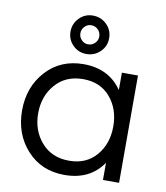

<svg xmlns="http://www.w3.org/2000/svg" viewBox="-83 -804 761 881"><g transform="rotate(10 297.5 -363.5)"><path d="M276 -508Q394 -508 455 -419V-500H530V0H455V-80Q395 8 276 8Q169 8 101.5 -66Q34 -140 34 -250Q34 -360 101.5 -434Q169 -508 276 -508ZM286 -60Q366 -60 412.5 -114.5Q459 -169 459 -250Q459 -331 412.5 -385.5Q366 -440 286 -440Q205 -440 157 -385Q109 -330 109 -250Q109 -170 157 -115Q205 -60 286 -60ZM279 -735Q317 -735 343.5 -709Q370 -683 370 -645Q370 -608 343.5 -582Q317 -556 279 -556Q242 -556 216 -582Q190 -608 190 -645Q190 -682 216 -708.5Q242 -735 279 -735ZM279 -601Q298 -601 311 -614Q324 -627 324 -645Q324 -664 311 -677Q298 -690 279 -690Q262 -690 249 -677Q236 -664 236 -645Q236 -627 249 -614Q262 -601 279 -601Z"/></g></svg>

Font: Questrial
Style: Regular
Weight: 400
Designer: Joe Prince
Foundry: Joe Prince
Version: Version 1.002